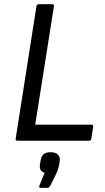

<svg xmlns="http://www.w3.org/2000/svg" viewBox="-20 -675 506 921"><path d="M64 0Q53.7 0 55.2 -9.8L154.8 -645Q156.2 -654.8 166 -654.8H230Q240.2 -654.8 238.8 -645L148.9 -77.1H418Q428.2 -77.1 426.8 -65.9L418 -9.8Q416.5 0 407.2 0ZM174.8 226.1Q165.5 226.1 168.9 215.8L193.8 153.8Q166 145.5 171.9 112.8L174.8 95.2Q178.2 73.7 189.7 64.5Q201.2 55.2 222.2 55.2Q247.1 55.2 258.5 67.4Q270 79.6 266.1 101.1L263.2 117.2Q259.8 137.7 247.1 164.1L221.2 215.8Q215.3 226.1 208 226.1Z"/></svg>

Font: Sofia Sans
Style: Italic
Weight: 400
Italic angle: -9°
Designer: Botio Nikoltchev, Ani Petrova
Foundry: lettersoup
Version: Version 4.100